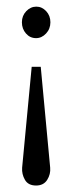

<svg xmlns="http://www.w3.org/2000/svg" viewBox="-20 -408 223 590"><path d="M105.2 -202.8 134.2 107.4Q136 127.2 125 144.7Q114 162.1 90.9 162.1Q66.7 162.1 56.7 144.7Q46.6 127.2 48 107.4L77.4 -202.8ZM91.7 -387.6Q108.9 -387.6 121.9 -373.7Q134.9 -359.7 134.9 -339.6Q134.9 -319.4 121.6 -305.1Q108.2 -290.8 90.9 -290.8Q72.2 -290.8 59.8 -305.1Q47.3 -319.4 47.3 -339.6Q47.3 -359.7 60.7 -373.7Q74.1 -387.6 91.7 -387.6Z"/></svg>

Font: Parastoo
Style: Regular
Weight: 400
Foundry: Saber Rastikerdar (saber.rastikerdar@gmail.com)
Version: Version 3.000